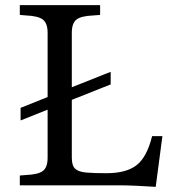

<svg xmlns="http://www.w3.org/2000/svg" viewBox="-20 -720 666 746"><path d="M60 -252V-301L165 -343V-593Q165 -629 147 -643.5Q129 -658 81 -660L57 -662V-700H369V-662L343 -660Q294 -658 276.5 -643.5Q259 -629 259 -593V-381L410 -441V-392L259 -332V-107Q259 -76 272.5 -64Q286 -52 316 -49.5Q346 -47 393 -47Q471 -47 511 -78.5Q551 -110 571 -191H611L585 6Q555 4 514 2Q473 0 441 0H57V-38L81 -40Q130 -42 147.5 -56.5Q165 -71 165 -107V-294Z"/></svg>

Font: Hedvig Letters Serif 14pt
Style: Regular
Weight: 400
Designer: Alexander Örn & Tor Weibull
Foundry: Kanon Foundry
Version: Version 1.000; ttfautohint (v1.8.4.7-5d5b)